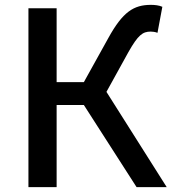

<svg xmlns="http://www.w3.org/2000/svg" viewBox="-20 -770 707 790"><path d="M418 -392 508 -555C548 -626 567 -640 600 -640C607 -640 618 -639 628 -635L648 -742C635 -748 617 -750 601 -750C530 -750 485 -721 426 -614L325 -432H213V-736H97V0H213V-338H325L542 0H666Z"/></svg>

Font: Genne Gothic Medium
Style: Regular
Weight: 500
Designer: Ryoko NISHIZUKA (kana & ideographs); Paul D. Hunt (Latin, Greek & Cyrillic); Wenlong ZHANG (bopomofo); Sandoll Communica
Foundry: Adobe Systems Incorporated
Version: Version 1.004;PS 1.004;hotconv 16.6.51;makeotf.lib2.5.65220